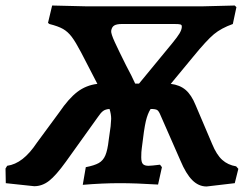

<svg xmlns="http://www.w3.org/2000/svg" viewBox="-34 -664 914 696"><path d="M830 -52 817 0 715 12Q686 12 663 -11Q640 -34 620 -82L548 -246Q542 -261 536 -265Q530 -269 512 -269Q501 -252 494.5 -224Q488 -196 480 -127Q478 -114 478 -94Q478 -76 484 -69.5Q490 -63 504 -63Q514 -63 546 -67L553 -58L539 5Q459 0 400 0Q338 0 266 6L277 -58Q308 -64 324 -73Q340 -82 348 -101Q356 -120 360 -156L367 -206Q369 -226 369 -233Q369 -250 363 -269Q348 -268 339.5 -261.5Q331 -255 321 -240L205 -78Q169 -28 144 -8.5Q119 11 90 11L-13 0L-14 -53L-8 -63Q21 -67 47.5 -87.5Q74 -108 100 -147L181 -257Q215 -307 246.5 -331Q278 -355 319 -360L260 -474Q240 -512 226 -530.5Q212 -549 194.5 -559Q177 -569 145 -577L140 -581L155 -644L281 -641H698L817 -644L823 -638L810 -577Q768 -562 741.5 -540Q715 -518 666 -458L585 -360Q618 -356 639 -338Q660 -320 675 -283L735 -142Q751 -103 771.5 -84.5Q792 -66 822 -61ZM423 -427Q445 -386 456 -361H470L591 -508Q609 -530 616.5 -542.5Q624 -555 625 -565V-569Q625 -574 619.5 -575.5Q614 -577 598 -577H408Q389 -577 380 -571.5Q371 -566 369 -552Q368 -542 382 -511.5Q396 -481 423 -427Z"/></svg>

Font: Alegreya
Style: Bold Italic
Weight: 700
Italic angle: -7°
Designer: Juan Pablo del Peral
Foundry: Huerta Tipografica
Version: Version 2.007; ttfautohint (v1.6)